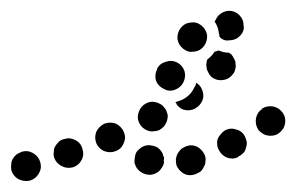

<svg xmlns="http://www.w3.org/2000/svg" viewBox="-46 -302 550 357"><path d="M29 0Q26 -11 16 -17Q6 -23 -5 -20Q-10 -18 -15 -15Q-19 -12 -22 -7Q-25 -2 -25 3Q-26 9 -25 14Q-22 25 -12 31Q-2 36 9 34Q20 31 26 21Q32 11 29 0ZM333 8Q336 4 336 -2Q337 -7 335 -13Q331 -23 321 -29Q311 -34 300 -30Q295 -28 291 -25Q287 -21 284 -16Q282 -12 281 -6Q281 -1 282 5Q286 15 296 21Q306 26 317 22Q322 20 327 17Q331 13 333 8ZM208 10Q205 5 204 0Q204 -6 205 -11Q206 -17 209 -21Q213 -25 217 -28Q227 -34 238 -31Q249 -29 255 -19Q257 -16 257 -14Q258 -12 259 -9Q259 -8 259 -7Q258 -3 259 0Q258 6 254 11Q251 16 246 19Q236 25 225 22Q214 19 208 10ZM107 -26Q104 -37 93 -42Q83 -47 72 -43Q67 -42 63 -38Q59 -34 56 -29Q54 -25 54 -19Q53 -14 55 -8Q59 2 69 7Q79 12 90 9Q101 5 106 -5Q111 -15 107 -26ZM411 -26Q413 -31 413 -37Q412 -42 410 -47Q405 -58 394 -61Q383 -65 373 -60Q368 -57 365 -53Q361 -49 359 -44Q357 -39 358 -33Q358 -28 361 -23Q366 -13 376 -9Q387 -5 397 -10V-11Q402 -13 406 -17Q410 -21 411 -26ZM169 -21Q180 -25 184 -36Q189 -46 184 -57Q182 -62 178 -66Q175 -69 170 -72Q164 -74 159 -74Q154 -74 148 -72Q138 -67 133 -57Q129 -46 133 -36Q135 -31 139 -27Q143 -23 148 -21Q153 -19 159 -19Q164 -19 169 -21ZM480 -92Q476 -97 472 -100Q467 -103 462 -104Q456 -105 451 -104Q446 -103 441 -100V-99Q432 -93 430 -82Q428 -71 434 -61Q437 -57 442 -54Q446 -51 452 -50Q457 -49 462 -50Q468 -51 472 -54Q482 -61 484 -72Q486 -83 480 -92ZM212 -94Q208 -83 213 -73Q218 -63 229 -59Q234 -57 240 -58Q245 -58 250 -60Q255 -63 259 -67Q262 -71 264 -76Q266 -82 266 -87Q265 -92 263 -97Q260 -102 256 -106Q252 -109 247 -111Q236 -115 226 -110Q216 -105 212 -94ZM315 -139Q318 -143 319 -148Q321 -147 323 -145Q325 -143 326 -142Q333 -132 332 -121Q330 -110 321 -103Q312 -96 301 -97Q290 -98 283 -107Q283 -107 283 -107Q282 -110 280 -112Q283 -113 286 -114Q296 -117 304 -124Q311 -130 315 -139ZM258 -137Q268 -131 279 -135Q290 -139 295 -149Q300 -159 297 -170Q293 -181 283 -186Q273 -191 262 -187Q251 -184 246 -174V-173Q241 -163 244 -152Q248 -142 258 -137ZM392 -183Q392 -189 389 -193Q387 -198 383 -202Q382 -202 381 -203Q380 -204 380 -204Q370 -204 361 -208Q361 -208 361 -208Q359 -208 357 -207Q355 -206 353 -206Q352 -204 351 -203Q346 -196 340 -192Q338 -189 338 -185Q337 -182 338 -178Q338 -173 341 -168Q343 -163 347 -159Q356 -152 367 -153Q379 -154 386 -163Q390 -167 391 -172Q393 -178 392 -183ZM295 -211Q304 -204 315 -206Q326 -207 333 -216Q340 -225 339 -237Q337 -248 328 -255Q319 -262 308 -260Q297 -259 290 -250Q283 -241 284 -229Q286 -218 295 -211ZM399 -274Q403 -270 405 -265Q407 -260 407 -254Q408 -249 406 -244Q404 -239 400 -235Q396 -231 391 -229Q386 -227 380 -227Q375 -226 370 -228Q365 -230 362 -234Q362 -237 361 -240Q360 -250 355 -259Q354 -260 353 -261Q354 -264 356 -267Q358 -271 360 -273Q368 -281 379 -282Q391 -282 399 -274Z"/></svg>

Font: FRB American Cursive Guidelines Dotted Ultra
Style: Bold Italic
Weight: 1000
Italic angle: -25°
Version: Version 2.0;Modular Font Editor K font №1